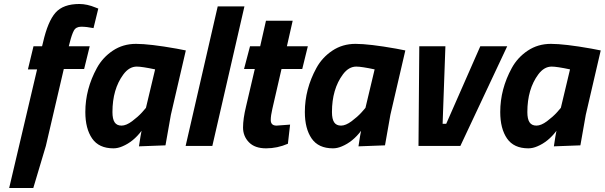

<svg xmlns="http://www.w3.org/2000/svg" viewBox="-20 -732 3033 963"><path d="M378 -712Q417 -712 460 -694L473 -689L449 -591Q414 -598 387.5 -598Q361 -598 350.5 -578.5Q340 -559 330 -519L325 -500H430L402 -386H300L210 0L147 211H26L166 -384H120L148 -500H191L196 -520Q220 -625 258.5 -668.5Q297 -712 378 -712Z M549 12Q476 12 442 -37.5Q408 -87 408 -170Q408 -285 466 -391Q495 -444 546 -478Q597 -512 662 -512Q731 -512 866 -488L912 -479L837 -156L810 -3L677 2Q686 -59 690 -76Q649 -21 594 2Q571 12 549 12ZM666 -398Q628 -398 599 -359Q544 -285 544 -170Q544 -135 555 -118.5Q566 -102 589.5 -102Q613 -102 642.5 -124Q672 -146 692 -168L712 -191L758 -384Q692 -398 666 -398Z M911 0 1072 -700H1206L1045 0Z M1338 -130Q1338 -102 1367 -102L1435 -107L1424 -11Q1371 12 1314.5 12Q1258 12 1228.5 -18.5Q1199 -49 1199 -92.5Q1199 -136 1214 -198L1258 -386H1204L1234 -500H1285L1314 -628H1448L1419 -500H1524L1496 -386H1392L1346 -186Q1338 -152 1338 -130Z M1650 12Q1577 12 1543 -37.5Q1509 -87 1509 -170Q1509 -285 1567 -391Q1596 -444 1647 -478Q1698 -512 1763 -512Q1832 -512 1967 -488L2013 -479L1938 -156L1911 -3L1778 2Q1787 -59 1791 -76Q1750 -21 1695 2Q1672 12 1650 12ZM1767 -398Q1729 -398 1700 -359Q1645 -285 1645 -170Q1645 -135 1656 -118.5Q1667 -102 1690.5 -102Q1714 -102 1743.5 -124Q1773 -146 1793 -168L1813 -191L1859 -384Q1793 -398 1767 -398Z M2083 -500H2214L2200 -111H2218L2389 -500H2524L2289 0H2079Z M2630 12Q2557 12 2523 -37.5Q2489 -87 2489 -170Q2489 -285 2547 -391Q2576 -444 2627 -478Q2678 -512 2743 -512Q2812 -512 2947 -488L2993 -479L2918 -156L2891 -3L2758 2Q2767 -59 2771 -76Q2730 -21 2675 2Q2652 12 2630 12ZM2747 -398Q2709 -398 2680 -359Q2625 -285 2625 -170Q2625 -135 2636 -118.5Q2647 -102 2670.5 -102Q2694 -102 2723.5 -124Q2753 -146 2773 -168L2793 -191L2839 -384Q2773 -398 2747 -398Z"/></svg>

Font: Titillium Web
Style: Bold Italic
Weight: 700
Italic angle: -13°
Version: Version 1.001;PS 57.000;hotconv 1.0.70;makeotf.lib2.5.55311